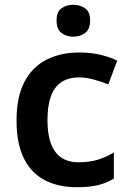

<svg xmlns="http://www.w3.org/2000/svg" viewBox="-20 -771 541 801"><path d="M300 10Q223 10 166.5 -19.5Q110 -49 79.5 -110.5Q49 -172 49 -268Q49 -368 82.5 -430.5Q116 -493 175 -522.5Q234 -552 310 -552Q361 -552 401 -542Q441 -532 469 -518L432 -419Q401 -431 370 -439.5Q339 -448 310 -448Q265 -448 235.5 -428Q206 -408 192 -368.5Q178 -329 178 -269Q178 -211 192.5 -172Q207 -133 236 -113.5Q265 -94 308 -94Q354 -94 389 -105Q424 -116 455 -135V-26Q424 -7 388.5 1.5Q353 10 300 10ZM286 -751Q314 -751 335 -736.5Q356 -722 356 -685Q356 -649 335 -633.5Q314 -618 286 -618Q257 -618 236.5 -633.5Q216 -649 216 -685Q216 -722 236.5 -736.5Q257 -751 286 -751Z"/></svg>

Font: Noto Sans Cham SemiBold
Style: Regular
Weight: 600
Version: Version 2.002